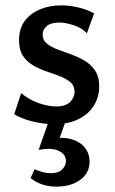

<svg xmlns="http://www.w3.org/2000/svg" viewBox="-20 -451 427 716"><path d="M184 12Q154 12 125.5 7Q97 2 73 -6.5Q49 -15 33 -25L59 -104Q85 -81 121.5 -67.5Q158 -54 190 -54Q225 -54 241.5 -71Q258 -88 258 -108Q258 -131 243 -144Q228 -157 204 -166.5Q180 -176 154 -184.5Q128 -193 104 -207Q80 -221 65.5 -243Q51 -265 51 -301Q51 -344 72 -372.5Q93 -401 129 -416Q165 -431 208 -431Q240 -431 273 -423Q306 -415 331 -401L304 -327Q284 -348 253 -357.5Q222 -367 203 -367Q169 -367 154 -353.5Q139 -340 139 -322Q139 -301 154.5 -288.5Q170 -276 193.5 -267Q217 -258 244 -248.5Q271 -239 295 -225Q319 -211 334.5 -188Q350 -165 350 -129Q350 -101 339.5 -75.5Q329 -50 308 -30.5Q287 -11 256 0.5Q225 12 184 12ZM162 0H225L196 82L153 73Q163 69 177 66Q191 63 206 63Q255 63 284.5 87.5Q314 112 314 152Q314 194 279.5 219.5Q245 245 190 245Q162 245 138 237Q114 229 94 213L109 180Q122 186 138 190.5Q154 195 169 195Q198 195 212 180.5Q226 166 226 150Q226 129 208 116.5Q190 104 161 104Q155 104 145 105Q135 106 124 108Z"/></svg>

Font: Ysabeau SemiBold
Style: Regular
Weight: 600
Designer: Christian Thalmann (Catharsis Fonts)
Version: Version 2.000;gftools[0.9.27.dev2+g8671c4b]